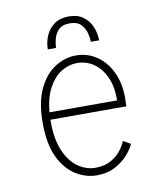

<svg xmlns="http://www.w3.org/2000/svg" viewBox="-79 -748 708 825"><g transform="rotate(-10 275.0 -335.0)"><path d="M277 11Q230.5 11 186.8 -15.8Q143 -42.5 115 -100.2Q87 -158 87 -251Q87 -342 115 -399.8Q143 -457.5 186.8 -484.8Q230.5 -512 277.5 -512Q327 -512 367 -485.2Q407 -458.5 430.8 -409.8Q454.5 -361 454.5 -295Q454.5 -276 453.5 -259H122Q122 -255 122 -251Q122 -173.5 144 -122.8Q166 -72 201.5 -47Q237 -22 277 -22Q318 -22 345.8 -38Q373.5 -54 390 -75.8Q406.5 -97.5 412.5 -115L445 -97Q438 -78.5 416.5 -53Q395 -27.5 360 -8.2Q325 11 277 11ZM276 -479Q240.5 -479 207.8 -458.8Q175 -438.5 152.2 -396.8Q129.5 -355 123.5 -291H418.5V-301.5Q418.5 -353.5 400 -393.8Q381.5 -434 349.5 -456.5Q317.5 -479 276 -479ZM276.5 -682.5Q314.5 -682.5 339 -664.5Q363.5 -646.5 375.5 -618Q387.5 -589.5 387.5 -558.5H351.5Q351.5 -574 346 -596.2Q340.5 -618.5 324.2 -635.5Q308 -652.5 275.5 -652.5Q242.5 -652.5 226.2 -635.5Q210 -618.5 204.8 -596.2Q199.5 -574 199.5 -558.5H163.5Q163.5 -589.5 175.8 -618Q188 -646.5 213.2 -664.5Q238.5 -682.5 276.5 -682.5Z"/></g></svg>

Font: Trispace SemiCondensed Thin
Style: Regular
Weight: 100
Width: 4
Designer: Tyler Finck
Foundry: Etcetera Type Company
Version: Version 1.210; ttfautohint (v1.8.3)